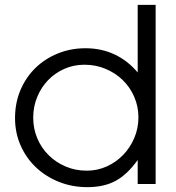

<svg xmlns="http://www.w3.org/2000/svg" viewBox="-20 -759 725 792"><path d="M42 -272Q42 -211 65 -159Q88 -107 128 -69Q168 -31 222.5 -9Q277 13 340 13Q409 13 457 -13Q505 -39 548 -99V0H622V-739H548V-460Q507 -509 452.5 -534.5Q398 -560 333 -560Q271 -560 217.5 -538Q164 -516 125 -477.5Q86 -439 64 -386.5Q42 -334 42 -272ZM117 -274Q117 -319 133.5 -359Q150 -399 178.5 -428.5Q207 -458 245.5 -475Q284 -492 328 -492Q375 -492 415.5 -475Q456 -458 486 -429Q516 -400 533.5 -360Q551 -320 551 -275Q551 -230 534 -190Q517 -150 488 -120Q459 -90 420.5 -72.5Q382 -55 338 -55Q291 -55 251 -72Q211 -89 181 -118.5Q151 -148 134 -188Q117 -228 117 -274Z"/></svg>

Font: Involve
Style: Regular
Weight: 400
Designer: Stefan Peev
Foundry: Context Ltd.
Version: Version 1.001